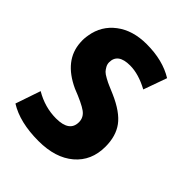

<svg xmlns="http://www.w3.org/2000/svg" viewBox="-206 -832 974 974"><g transform="rotate(45 281.0 -345.0)"><path d="M497 -197Q497 -96 427 -36.5Q357 23 236 23Q102 23 19 -29L65 -164Q138 -121 218 -121Q314 -121 314 -190Q314 -224 285 -245Q256 -266 179 -296Q40 -360 33 -481Q31 -508 36 -534Q49 -615 113.5 -664Q178 -713 277 -713Q393 -713 472 -664L427 -538Q355 -577 294 -577Q207 -577 207 -513Q207 -499 214 -486.5Q221 -474 228.5 -466Q236 -458 257 -446.5Q278 -435 290.5 -430Q303 -425 335 -411Q424 -372 460.5 -322.5Q497 -273 497 -197Z"/></g></svg>

Font: Repo
Style: ExtraBold
Weight: 800
Designer: Stefan Peev
Foundry: Context Ltd
Version: Version 001.000